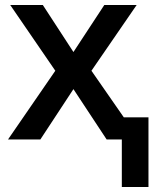

<svg xmlns="http://www.w3.org/2000/svg" viewBox="-20 -560 631 771"><path d="M274.9 -202.1 142.1 0H12.2L202.1 -275.9L21 -540H151.9L274.9 -351.1L398.9 -540H528.8L347.2 -275.9L477.1 -88.9H576.2V190.9H469.2V0H408.2Z"/></svg>

Font: JBL Sans
Style: Semibold
Weight: 600
Version: Version 1.10